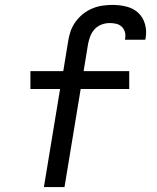

<svg xmlns="http://www.w3.org/2000/svg" viewBox="-20 -763 640 783"><path d="M159 0 225 -400H104V-473H238L258 -595Q261 -616 268 -636Q275 -656 288 -674Q301 -692 318.5 -706Q336 -720 356.5 -728.5Q377 -737 398 -740Q419 -743 439 -743Q468 -743 496 -736Q524 -729 543.5 -711Q563 -693 571 -665.5Q579 -638 574 -609Q574 -607 573.5 -605Q573 -603 572 -601H489Q490 -602 490 -603Q490 -604 490 -605Q493 -619 489.5 -632Q486 -645 476.5 -654Q467 -663 454 -666Q441 -669 427 -669Q411 -669 394.5 -663Q378 -657 366 -644Q354 -631 348 -615Q342 -599 339 -583L321 -473H507V-400H309L243 0Z"/></svg>

Font: Zed Sans Extended
Style: Italic
Weight: 400
Width: 7
Italic angle: -9°
Designer: Belleve Invis
Foundry: Belleve Invis
Version: Version 1.0.0; ttfautohint (v1.8.4)